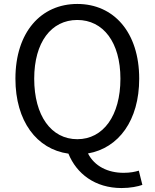

<svg xmlns="http://www.w3.org/2000/svg" viewBox="-20 -767 782 971"><path d="M595 184C639 184 678 176 700 168L682 96C663 102 638 107 605 107C526 107 458 74 425 9C580 -18 684 -158 684 -369C684 -604 555 -747 371 -747C187 -747 58 -604 58 -369C58 -154 166 -12 326 10C367 111 460 184 595 184ZM371 -63C239 -63 153 -182 153 -369C153 -553 239 -666 371 -666C502 -666 589 -553 589 -369C589 -182 502 -63 371 -63Z"/></svg>

Font: Noto Sans JP
Style: Regular
Weight: 400
Designer: Ryoko NISHIZUKA  (kana, bopomofo & ideographs); Paul D. Hunt (Latin, Greek & Cyrillic); Sandoll Communications , Soo-you
Foundry: Adobe
Version: Version 2.002;hotconv 1.0.116;makeotfexe 2.5.65601